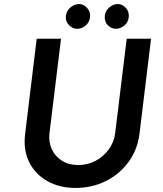

<svg xmlns="http://www.w3.org/2000/svg" viewBox="-20 -919 806 947"><path d="M224 -262Q219 -219 235.5 -183Q252 -147 286 -126Q320 -105 366 -105Q413 -105 452 -126Q491 -147 517 -183Q543 -219 548 -262L605 -728H725L668 -259Q658 -180 613.5 -119.5Q569 -59 501 -25.5Q433 8 352 8Q274 8 214 -25.5Q154 -59 124 -119.5Q94 -180 104 -259L161 -728H281ZM305 -841Q308 -867 329 -883.5Q350 -900 372 -899Q393 -898 410 -879.5Q427 -861 424 -834Q421 -807 400.5 -791.5Q380 -776 359 -777Q336 -778 319 -796.5Q302 -815 305 -841ZM497 -841Q500 -867 520.5 -883.5Q541 -900 563 -899Q585 -898 601.5 -879Q618 -860 615 -834Q612 -807 591.5 -791.5Q571 -776 550 -777Q527 -778 510.5 -796Q494 -814 497 -841Z"/></svg>

Font: Josefin Sans Thin SemiBold
Style: Italic
Weight: 600
Italic angle: -7°
Version: Version 2.000